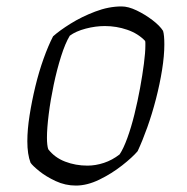

<svg xmlns="http://www.w3.org/2000/svg" viewBox="-20 -577 580 597"><path d="M216 0Q183 0 153 -14Q123 -28 102 -45Q81 -62 75 -71Q65 -97 65 -138Q65 -174 72 -218.5Q79 -263 90 -308.5Q101 -354 115.5 -394.5Q130 -435 145 -464Q165 -482 199.5 -503.5Q234 -525 276 -541Q318 -557 358 -557Q379 -557 405 -544.5Q431 -532 454 -514.5Q477 -497 487 -481Q491 -468 491 -439Q491 -404 484 -360Q477 -316 465 -269.5Q453 -223 438 -181Q423 -139 408 -107Q392 -88 359.5 -62.5Q327 -37 289 -18.5Q251 0 216 0ZM252 -62Q277 -62 303 -70.5Q329 -79 352 -97Q364 -115 376 -148Q388 -181 398 -221.5Q408 -262 415.5 -303Q423 -344 427.5 -379Q432 -414 432 -435Q432 -439 432 -443.5Q432 -448 431 -450Q409 -473 375.5 -484.5Q342 -496 306 -496Q277 -496 246.5 -488Q216 -480 197 -466Q183 -443 170 -402Q157 -361 147 -313.5Q137 -266 131.5 -222Q126 -178 126 -149Q126 -125 130 -113Q150 -87 182.5 -74.5Q215 -62 252 -62Z"/></svg>

Font: Texturina 72pt 72pt Thin
Style: Italic
Weight: 100
Italic angle: -11°
Designer: Guillermo Torres Carreño
Foundry: Omnibus-Type
Version: Version 1.002; ttfautohint (v1.8.3)